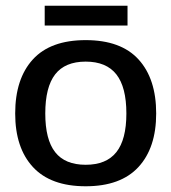

<svg xmlns="http://www.w3.org/2000/svg" viewBox="-20 -635 598 670"><path d="M136 -615H425V-546H136ZM33 -239Q33 -360 94.5 -427.5Q156 -495 279 -495Q402 -495 463.5 -427.5Q525 -360 525 -239Q525 -119 463 -52Q401 15 279 15Q157 15 95 -52Q33 -119 33 -239ZM421 -239Q421 -331 386 -375.5Q351 -420 279 -420Q207 -420 172.5 -375.5Q138 -331 138 -239Q138 -148 172.5 -104Q207 -60 279 -60Q351 -60 386 -104Q421 -148 421 -239Z"/></svg>

Font: Pridi
Style: Regular
Weight: 400
Designer: Katatrad Team
Foundry: CadsonDemak
Version: Version 1.001